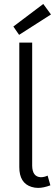

<svg xmlns="http://www.w3.org/2000/svg" viewBox="-20 -918 276 947"><path d="M168 8.8Q194.3 8.8 228.5 -3.9L214.8 -51.8Q198.2 -43.9 180.7 -43.9Q139.6 -45.9 138.7 -100.6V-708H75.2V-93.8Q75.2 -14.6 135.7 3.9Q151.4 8.8 168 8.8ZM231.4 -846.7 193.4 -898.4 45.9 -787.1 74.2 -746.1Z"/></svg>

Font: Yaldevi Colombo
Style: Regular
Weight: 400
Designer: Sol Matas, Denzil Rajitha, Kosala Senevirathne and Pathum Egodawatta
Foundry: Mooniak
Version: Version 1.020 ; ttfautohint (v1.6)